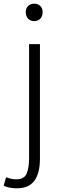

<svg xmlns="http://www.w3.org/2000/svg" viewBox="-58 -773 336 1044"><path d="M33.2 251Q12.7 251 -6.3 247.1Q-25.4 243.2 -38.1 236.8L-24.9 190.9Q-14.6 194.8 -0.2 198.5Q14.2 202.1 29.8 202.1Q74.2 202.1 87.2 170.2Q100.1 138.2 100.1 87.9V-533.2H159.2V89.8Q159.2 169.4 128.7 210.2Q98.1 251 33.2 251ZM127.9 -658.2Q107.9 -658.2 95 -671.4Q82 -684.6 82 -707Q82 -728 95 -740.5Q107.9 -752.9 127.9 -752.9Q148.4 -752.9 161.1 -740.5Q173.8 -728 173.8 -707Q173.8 -684.6 161.1 -671.4Q148.4 -658.2 127.9 -658.2Z"/></svg>

Font: Source Han Sans CN Light
Style: Regular
Weight: 300
Designer: Ryoko NISHIZUKA  (kana, bopomofo & ideographs); Paul D. Hunt (Latin, Greek & Cyrillic); Sandoll Communications , Soo-you
Foundry: Adobe
Version: Version 2.000;hotconv 1.0.107;makeotfexe 2.5.65593